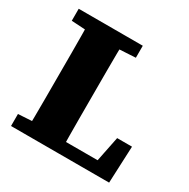

<svg xmlns="http://www.w3.org/2000/svg" viewBox="-150 -792 914 929"><g transform="rotate(30 307.0 -327.5)"><path d="M30 0V-67L160 -75H176V0ZM105 0Q106 -49 106.5 -98.5Q107 -148 107 -195.5Q107 -243 107 -287V-356Q107 -406 107 -455.5Q107 -505 106.5 -555Q106 -605 105 -655H300Q299 -605 298.5 -555.5Q298 -506 298 -456.5Q298 -407 298 -356V-292Q298 -245 298 -197Q298 -149 298.5 -99.5Q299 -50 300 0ZM214 0V-66H506L468 -28L504 -206H587L578 0ZM30 -588V-655H388V-588L248 -580H160Z"/></g></svg>

Font: Source Serif 4 ExtraBold
Style: Regular
Weight: 800
Designer: Frank Grießhammer
Foundry: Adobe Systems Incorporated
Version: Version 4.004;hotconv 1.0.116;makeotfexe 2.5.65601